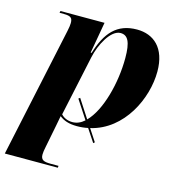

<svg xmlns="http://www.w3.org/2000/svg" viewBox="-134 -643 895 980"><g transform="rotate(15 313.5 -153.0)"><path d="M403 72 410 66 368 2C539 -38 625 -224 625 -365C625 -491 557 -546 470 -546C363 -546 310 -482 276 -371H271L300 -536H67L65 -526H88C126 -526 134 -516 134 -490C134 -481 132 -465 128 -447L-19 240H261L262 230H222C184 230 168 224 168 195C168 184 170 171 174 152L197 35C201 13 204 -2 207 -18C228 -1 256 10 300 10C320 10 340 8 358 4ZM272 -4C245 -4 224 -15 212 -29L280 -347C295 -419 342 -507 393 -507C432 -507 449 -474 449 -389C449 -258 409 -104 342 -37L279 -134L271 -128L335 -30C316 -13 295 -4 272 -4Z"/></g></svg>

Font: Noto Serif Display ExtraBold
Style: Italic
Weight: 800
Italic angle: -12°
Designer: Monotype Design Team
Foundry: Monotype Imaging Inc.
Version: Version 2.009